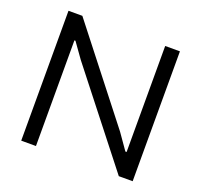

<svg xmlns="http://www.w3.org/2000/svg" viewBox="-127 -884 1078 1028"><g transform="rotate(20 411.5 -370.0)"><path d="M94 -740H173L575 -226L638 -136H645V-740H729V0H650L246 -515L184 -602H178V0H94Z"/></g></svg>

Font: Encode Sans Wide
Style: Regular
Weight: 400
Designer: Pablo Impallari, Andres Torresi
Foundry: Pablo Impallari, Andres Torresi
Version: Version 1.000; ttfautohint (v1.00) -l 8 -r 50 -G 200 -x 14 -